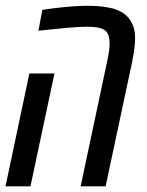

<svg xmlns="http://www.w3.org/2000/svg" viewBox="-21 -660 519 680"><path d="M264.6 0 358.9 -444.8Q362.8 -462.9 365 -477.8Q367.2 -492.7 367.2 -505.9Q367.2 -523.9 362.5 -536.6Q357.9 -549.3 345.7 -555.7Q334 -562 316.9 -563.7Q299.8 -565.4 287.1 -565.4Q261.2 -565.4 217.5 -561.5Q173.8 -557.6 115.2 -551.3L128.9 -625Q160.2 -629.9 189.5 -633.1Q218.8 -636.2 244.4 -637.9Q270 -639.6 289.6 -639.6Q319.8 -639.6 345.5 -636.2Q371.1 -632.8 390.1 -626.5Q401.9 -621.6 411.9 -615.7Q421.9 -609.9 429.2 -602.1Q441.9 -588.9 449.7 -570.3Q457.5 -551.8 457.5 -524.4Q457.5 -507.8 454.6 -486.1Q451.7 -464.4 446.8 -439.9L353 0ZM-1.5 0 83 -399.9H171.9L86.9 0Z"/></svg>

Font: Open Sans Condensed Medium
Style: Italic
Weight: 500
Width: 3
Italic angle: -12°
Designer: Monotype Design Team
Foundry: Monotype Imaging Inc.
Version: Version 3.000